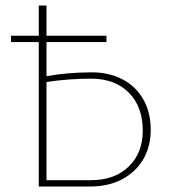

<svg xmlns="http://www.w3.org/2000/svg" viewBox="-20 -678 626 698"><path d="M528 -206Q528 -145 500.5 -98.5Q473 -52 423.5 -26Q374 0 308 0H121V-525H20V-548H121V-658H149V-548H367V-525H149V-401Q226 -415 315 -415Q376 -415 424.5 -390Q473 -365 500.5 -317.5Q528 -270 528 -206ZM499 -203Q499 -290 448.5 -341Q398 -392 311 -392Q230 -392 149 -380V-23H311Q397 -23 448 -72.5Q499 -122 499 -203Z"/></svg>

Font: Ysabeau Extralight
Style: Regular
Weight: 200
Designer: Christian Thalmann (Catharsis Fonts)
Version: Version 0.003